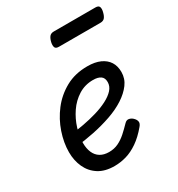

<svg xmlns="http://www.w3.org/2000/svg" viewBox="-185 -892 958 1032"><g transform="rotate(-30 293.5 -376.0)"><path d="M225 19Q166 19 127 -6Q88 -31 68.5 -73.5Q49 -116 49 -168Q49 -226 70 -288Q91 -350 131 -402Q171 -454 229.5 -486.5Q288 -519 365 -519Q412 -519 444 -504.5Q476 -490 492.5 -464Q509 -438 509 -401Q509 -360 484.5 -327Q460 -294 419 -267.5Q378 -241 324.5 -222.5Q271 -204 212.5 -192Q154 -180 95 -174L107 -245Q146 -249 189 -257Q232 -265 273 -277Q314 -289 347 -306Q380 -323 399 -344Q418 -365 418 -391Q418 -417 401.5 -428.5Q385 -440 355 -440Q304 -440 263.5 -414.5Q223 -389 195.5 -348.5Q168 -308 153.5 -261.5Q139 -215 139 -173Q139 -139 150 -113.5Q161 -88 183 -74.5Q205 -61 237 -61Q269 -61 295 -73.5Q321 -86 344 -106.5Q367 -127 390 -151Q403 -165 418 -161.5Q433 -158 443 -147Q454 -136 456 -123.5Q458 -111 445 -96Q409 -53 372 -27.5Q335 -2 298.5 8.5Q262 19 225 19ZM286 -686Q266 -686 262 -698Q258 -710 262 -728Q267 -749 276 -760Q285 -771 303 -771H561Q581 -771 585 -759Q589 -747 584 -728Q579 -707 570 -696.5Q561 -686 543 -686Z"/></g></svg>

Font: Playwrite DE LA
Style: Regular
Weight: 400
Designer: Veronika Burian, José Scaglione
Foundry: TypeTogether
Version: Version 1.002